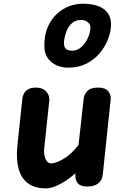

<svg xmlns="http://www.w3.org/2000/svg" viewBox="-20 -1020 684 1050"><path d="M231 10Q170.5 10 133.2 -17.5Q96 -45 81.8 -97Q67.5 -149 75 -222.5L102.5 -482.5Q104 -493.5 110.5 -507.2Q117 -521 132.8 -531Q148.5 -541 176.5 -541Q213.5 -541 233 -519.2Q252.5 -497.5 249.5 -469.5L222 -210.5Q219.5 -184.5 224 -165.8Q228.5 -147 238 -136.8Q247.5 -126.5 260 -126.5Q283.5 -126.5 325.5 -150Q367.5 -173.5 409.5 -227.5L438 -484Q440 -501.5 457 -521.2Q474 -541 516 -541Q556 -541 572 -521Q588 -501 585 -473.5L542 -65Q538.5 -34.5 517.2 -17.2Q496 0 456 0Q420.5 0 405.2 -18Q390 -36 392 -68L392.5 -72.5Q369 -51 340.8 -32.2Q312.5 -13.5 284.2 -1.8Q256 10 231 10ZM352.5 -650Q319 -650 289.2 -663Q259.5 -676 241 -702.5Q222.5 -729 222.5 -769.5Q222.5 -829 241.2 -872.2Q260 -915.5 290.8 -943.8Q321.5 -972 358 -985.8Q394.5 -999.5 430 -999.5Q513 -999.5 551.8 -967.2Q590.5 -935 587 -876.5Q585 -842 569.5 -802.8Q554 -763.5 525 -728.8Q496 -694 452.8 -672Q409.5 -650 352.5 -650ZM375.5 -743Q403 -743 425 -762.8Q447 -782.5 460.2 -811.5Q473.5 -840.5 474.5 -867Q475.5 -887 459.8 -899Q444 -911 423.5 -911Q394.5 -911 374.5 -894Q354.5 -877 343.8 -849.5Q333 -822 330 -791Q329.5 -781.5 331.2 -770.2Q333 -759 342.8 -751Q352.5 -743 375.5 -743Z"/></svg>

Font: Edu NSW ACT Hand
Style: Regular
Weight: 400
Designer: Tina and Corey Anderson, Eben Sorkin, Mirko Velimirovic
Foundry: Sorkin Type Co.
Version: Version 2.000